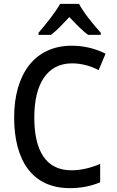

<svg xmlns="http://www.w3.org/2000/svg" viewBox="-20 -961 603 991"><path d="M179 -792V-781H243C272 -802 305 -838 338 -873C371 -838 404 -803 435 -781H500V-792C463 -833 411 -896 388 -941H290C267 -898 215 -834 179 -792ZM340 10C397 10 446 1 497 -20V-115C448 -94 397 -82 349 -82C216 -82 157 -184 157 -355C157 -526 222 -634 352 -634C399 -634 449 -621 489 -599L525 -684C473 -710 415 -725 350 -725C159 -725 53 -578 53 -355C53 -135 145 10 340 10Z"/></svg>

Font: Noto Sans Mono SemiCondensed Medium
Style: Regular
Weight: 500
Width: 4
Designer: Monotype Design Team
Foundry: Monotype Imaging Inc.
Version: Version 2.014